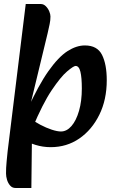

<svg xmlns="http://www.w3.org/2000/svg" viewBox="-20 -716 575 955"><path d="M232 16Q193 16 156 4.5Q119 -7 90 -21L128 -129Q151 -111 180.5 -95.5Q210 -80 237.5 -71Q265 -62 283 -62Q312 -62 335.5 -89Q359 -116 373 -164.5Q387 -213 387 -276Q387 -330 380 -359Q373 -388 356 -388Q346 -388 314 -361Q282 -334 237 -267Q192 -200 141 -78L114 -166Q171 -292 221 -362.5Q271 -433 315.5 -461.5Q360 -490 402 -490Q464 -490 487.5 -443Q511 -396 511 -317Q511 -220 474 -145Q437 -70 374.5 -27Q312 16 232 16ZM57 219Q41 219 30.5 207Q20 195 15 178.5Q10 162 10 147Q10 134 10.5 120Q11 106 13 86.5Q15 67 18 36L108 -696H183Q197 -696 208 -685Q219 -674 225 -659.5Q231 -645 231 -634Q231 -615 227 -596.5Q223 -578 217 -551L130 -191H163L148 -56L139 -43L136 219Z"/></svg>

Font: Alkatra Medium
Style: Regular
Weight: 500
Designer: Suman Bhandary
Version: Version 1.100;gftools[0.9.22]